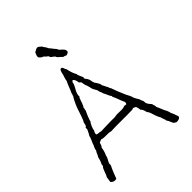

<svg xmlns="http://www.w3.org/2000/svg" viewBox="-248 -991 1112 1112"><g transform="rotate(-45 307.5 -435.5)"><path d="M562 -13V-16C556 -29 553 -46 545 -58C542 -75 535 -89 528 -101C523 -116 516 -129 510 -143C511 -156 505 -162 504 -172C495 -182 486 -191 482 -205C481 -210 483 -215 480 -222C477 -229 473 -235 472 -244C465 -252 461 -264 455 -273C451 -290 444 -303 436 -317C427 -340 416 -361 408 -386C406 -392 403 -397 402 -403C399 -409 394 -412 394 -421C387 -430 383 -444 376 -454C376 -467 370 -474 365 -482C363 -486 361 -491 357 -493C355 -498 349 -512 350 -519C347 -533 340 -544 331 -552C333 -554 332 -561 332 -566C327 -574 324 -584 320 -593C319 -596 317 -599 318 -604C307 -621 301 -644 296 -667C288 -673 291 -691 277 -692C264 -687 263 -670 260 -657C256 -644 250 -630 249 -616C245 -613 223 -552 219 -547C219 -539 214 -536 214 -528C200 -510 179 -459 177 -449C174 -439 156 -383 149 -377C148 -369 145 -356 143 -353C141 -350 135 -351 135 -345C134 -344 137 -335 134 -331C130 -324 120 -301 116 -298C117 -290 104 -264 100 -255C97 -239 86 -230 85 -211C76 -202 75 -186 66 -176C63 -160 58 -146 52 -134C49 -132 50 -126 50 -121C34 -106 32 -77 19 -58C18 -47 16 -36 14 -25C20 -15 35 -7 52 -13C62 -40 72 -66 85 -91C84 -97 85 -103 86 -107C92 -122 102 -133 105 -151C112 -166 117 -182 119 -200C127 -207 129 -218 132 -228C138 -231 144 -234 151 -236C172 -227 202 -236 225 -228C280 -231 344 -228 397 -230C404 -230 405 -234 413 -233C417 -230 423 -229 427 -225C429 -216 433 -208 433 -197C443 -189 447 -175 450 -161C455 -156 458 -150 461 -143C468 -122 474 -99 485 -82C487 -67 495 -59 496 -44C506 -34 508 -16 517 -5C521 -5 524 0 529 2C542 4 561 -1 562 -13ZM394 -309C397 -301 407 -289 398 -277C392 -277 387 -277 383 -279C361 -267 325 -279 299 -271C264 -272 219 -270 184 -269C175 -273 159 -271 151 -276C149 -289 155 -294 159 -303C158 -312 173 -348 181 -353C181 -360 184 -364 186 -370C187 -378 203 -411 206 -418C205 -426 210 -430 209 -438C210 -444 216 -444 216 -451C218 -455 219 -460 222 -463C222 -468 228 -483 230 -487C231 -494 235 -498 238 -501C234 -521 253 -550 255 -553C256 -556 268 -577 267 -583C266 -589 273 -590 275 -596C288 -591 290 -576 293 -561C295 -556 301 -555 304 -550C305 -536 308 -524 313 -514C315 -508 320 -491 321 -482C326 -472 331 -461 337 -452C337 -437 346 -430 348 -416C357 -402 361 -383 372 -370C370 -366 373 -365 373 -361C382 -345 386 -327 394 -309ZM229 -830C236 -822 242 -814 255 -811C260 -803 269 -798 277 -791C277 -786 280 -784 281 -780C289 -775 294 -769 302 -764C306 -747 324 -743 332 -729C341 -729 346 -724 354 -722C363 -725 374 -727 374 -739C371 -758 355 -765 344 -777C342 -788 333 -794 327 -802C322 -811 314 -817 308 -826C304 -840 293 -847 288 -860C279 -864 276 -873 267 -874C262 -875 257 -872 251 -870C246 -867 242 -864 237 -862C235 -851 227 -846 229 -830Z"/></g></svg>

Font: FuturaRener
Style: Light
Weight: 300
Designer: BSozoo
Foundry: BSozoo
Version: Version 1.0